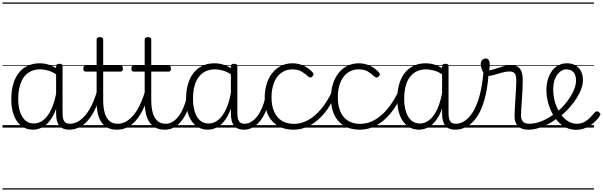

<svg xmlns="http://www.w3.org/2000/svg" viewBox="-20 -1030 4867 1550"><path d="M246 17Q194 17 154.5 -12Q115 -41 93 -96Q71 -151 71 -230Q71 -281 80.5 -325.5Q90 -370 108.5 -405.5Q127 -441 155 -466.5Q183 -492 219.5 -505.5Q256 -519 301 -519Q340 -519 375.5 -507Q411 -495 448 -471V-419Q408 -449 372 -459.5Q336 -470 303 -470Q270 -470 242.5 -460Q215 -450 193.5 -430.5Q172 -411 157.5 -382.5Q143 -354 135 -316.5Q127 -279 127 -233Q127 -176 140.5 -131Q154 -86 182.5 -59.5Q211 -33 255 -33Q295 -33 331 -61.5Q367 -90 395.5 -151Q424 -212 439 -309L458 -254Q441 -154 408 -94.5Q375 -35 333 -9Q291 17 246 17ZM539 17Q513 17 492.5 9Q472 1 459 -14.5Q446 -30 439.5 -55Q433 -80 433 -113V-496Q433 -506 439.5 -510.5Q446 -515 460 -515Q473 -515 479 -510.5Q485 -506 485 -496V-116Q485 -72 498 -51.5Q511 -31 545 -31Q554 -31 558.5 -23.5Q563 -16 562 -7Q561 2 556 9.5Q551 17 539 17ZM0 490H622V500H0ZM0 -20H622V0H0ZM0 -505H622V-500H0ZM0 -1010H622V-1000H0Z M537 17Q526 17 520.5 9.5Q515 2 515.5 -7Q516 -16 523 -23.5Q530 -31 543 -31Q577 -31 608 -48Q639 -65 667.5 -98Q696 -131 721 -182.5Q746 -234 766 -304Q769 -314 778 -314Q787 -314 794 -308Q801 -302 798 -292Q779 -218 753 -160.5Q727 -103 694.5 -63.5Q662 -24 622.5 -3.5Q583 17 537 17ZM622 490V500ZM622 -20V0ZM622 -505V-500ZM622 -1010V-1000Z M924 17Q880 17 849.5 1.5Q819 -14 799 -43Q779 -72 769.5 -114.5Q760 -157 760 -211V-452H672Q661 -452 657 -458Q653 -464 653 -476Q653 -489 657 -494.5Q661 -500 672 -500H760V-711Q760 -721 766.5 -725.5Q773 -730 786 -730Q799 -730 806 -725.5Q813 -721 813 -711V-500H953Q963 -500 967.5 -494.5Q972 -489 972 -476Q972 -464 967.5 -458Q963 -452 953 -452H813V-221Q813 -180 819 -145.5Q825 -111 838.5 -85.5Q852 -60 874.5 -45.5Q897 -31 931 -31Q941 -31 946 -23.5Q951 -16 950.5 -7Q950 2 943.5 9.5Q937 17 924 17ZM622 490H1010V500H622ZM622 -20H1010V0H622ZM622 -505H1010V-500H622ZM622 -1010H1010V-1000H622Z M925 17Q914 17 908.5 9.5Q903 2 903.5 -7Q904 -16 911 -23.5Q918 -31 931 -31Q965 -31 996 -48Q1027 -65 1055.5 -98Q1084 -131 1109 -182.5Q1134 -234 1154 -304Q1157 -314 1166 -314Q1175 -314 1182 -308Q1189 -302 1186 -292Q1167 -218 1141 -160.5Q1115 -103 1082.5 -63.5Q1050 -24 1010.5 -3.5Q971 17 925 17ZM1010 490V500ZM1010 -20V0ZM1010 -505V-500ZM1010 -1010V-1000Z M1312 17Q1268 17 1237.5 1.5Q1207 -14 1187 -43Q1167 -72 1157.5 -114.5Q1148 -157 1148 -211V-452H1060Q1049 -452 1045 -458Q1041 -464 1041 -476Q1041 -489 1045 -494.5Q1049 -500 1060 -500H1148V-711Q1148 -721 1154.5 -725.5Q1161 -730 1174 -730Q1187 -730 1194 -725.5Q1201 -721 1201 -711V-500H1341Q1351 -500 1355.5 -494.5Q1360 -489 1360 -476Q1360 -464 1355.5 -458Q1351 -452 1341 -452H1201V-221Q1201 -180 1207 -145.5Q1213 -111 1226.5 -85.5Q1240 -60 1262.5 -45.5Q1285 -31 1319 -31Q1329 -31 1334 -23.5Q1339 -16 1338.5 -7Q1338 2 1331.5 9.5Q1325 17 1312 17ZM1010 490H1398V500H1010ZM1010 -20H1398V0H1010ZM1010 -505H1398V-500H1010ZM1010 -1010H1398V-1000H1010Z M1313 17Q1302 17 1296.5 9.5Q1291 2 1291.5 -7Q1292 -16 1299 -23.5Q1306 -31 1319 -31Q1348 -31 1374.5 -47.5Q1401 -64 1422.5 -92.5Q1444 -121 1460.5 -159.5Q1477 -198 1487 -244Q1489 -254 1497.5 -256.5Q1506 -259 1513.5 -255Q1521 -251 1519 -239Q1512 -189 1494.5 -142.5Q1477 -96 1450 -60Q1423 -24 1388.5 -3.5Q1354 17 1313 17ZM1398 490V500ZM1398 -20V0ZM1398 -505V-500ZM1398 -1010V-1000Z M1657 17Q1605 17 1565.5 -12Q1526 -41 1504 -96Q1482 -151 1482 -230Q1482 -281 1491.5 -325.5Q1501 -370 1519.5 -405.5Q1538 -441 1566 -466.5Q1594 -492 1630.5 -505.5Q1667 -519 1712 -519Q1751 -519 1786.5 -507Q1822 -495 1859 -471V-419Q1819 -449 1783 -459.5Q1747 -470 1714 -470Q1681 -470 1653.5 -460Q1626 -450 1604.5 -430.5Q1583 -411 1568 -382.5Q1553 -354 1545.5 -316.5Q1538 -279 1538 -233Q1538 -176 1551.5 -131Q1565 -86 1593 -59.5Q1621 -33 1666 -33Q1705 -33 1741.5 -61.5Q1778 -90 1806 -151Q1834 -212 1849 -309L1869 -254Q1851 -154 1818 -94.5Q1785 -35 1743.5 -9Q1702 17 1657 17ZM1950 17Q1923 17 1903 9Q1883 1 1870 -14.5Q1857 -30 1850.5 -55Q1844 -80 1844 -113V-496Q1844 -506 1850.5 -510.5Q1857 -515 1871 -515Q1884 -515 1890 -510.5Q1896 -506 1896 -496V-116Q1896 -72 1909 -51.5Q1922 -31 1956 -31Q1964 -31 1968.5 -23.5Q1973 -16 1972.5 -7Q1972 2 1966.5 9.5Q1961 17 1950 17ZM1398 490H2033V500H1398ZM1398 -20H2033V0H1398ZM1398 -505H2033V-500H1398ZM1398 -1010H2033V-1000H1398Z M1948 17Q1937 17 1931.5 9.5Q1926 2 1926.5 -7Q1927 -16 1934 -23.5Q1941 -31 1954 -31Q1983 -31 2009.5 -47.5Q2036 -64 2057.5 -92.5Q2079 -121 2095.5 -159.5Q2112 -198 2122 -244Q2124 -254 2132.5 -256.5Q2141 -259 2148.5 -255Q2156 -251 2154 -239Q2147 -189 2129.5 -142.5Q2112 -96 2085 -60Q2058 -24 2023.5 -3.5Q1989 17 1948 17ZM2033 490V500ZM2033 -20V0ZM2033 -505V-500ZM2033 -1010V-1000Z M2351 17Q2240 17 2178.5 -50.5Q2117 -118 2117 -240Q2117 -301 2132.5 -351.5Q2148 -402 2177.5 -439.5Q2207 -477 2248.5 -498Q2290 -519 2342 -519Q2389 -519 2432.5 -499Q2476 -479 2507 -442Q2512 -435 2511.5 -428.5Q2511 -422 2502 -413Q2493 -404 2485 -404Q2477 -404 2471 -410Q2441 -437 2413 -453.5Q2385 -470 2340 -470Q2303 -470 2271.5 -454.5Q2240 -439 2218 -409.5Q2196 -380 2184 -338Q2172 -296 2172 -243Q2172 -178 2192.5 -130Q2213 -82 2253.5 -56Q2294 -30 2353 -30Q2364 -30 2369.5 -23Q2375 -16 2374.5 -6.5Q2374 3 2368 10Q2362 17 2351 17ZM2033 490H2568V500H2033ZM2033 -20H2568V0H2033ZM2033 -505H2568V-500H2033ZM2033 -1010H2568V-1000H2033Z M2350 17Q2341 17 2336.5 10Q2332 3 2332.5 -6.5Q2333 -16 2338 -23Q2343 -30 2353 -30Q2413 -30 2468.5 -61Q2524 -92 2572.5 -150Q2621 -208 2659 -288Q2663 -296 2671.5 -294.5Q2680 -293 2686.5 -286.5Q2693 -280 2689 -270Q2651 -179 2598 -115Q2545 -51 2482 -17Q2419 17 2350 17ZM2568 490V500ZM2568 -20V0ZM2568 -505V-500ZM2568 -1010V-1000Z M2886 17Q2775 17 2713.5 -50.5Q2652 -118 2652 -240Q2652 -301 2667.5 -351.5Q2683 -402 2712.5 -439.5Q2742 -477 2783.5 -498Q2825 -519 2877 -519Q2924 -519 2967.5 -499Q3011 -479 3042 -442Q3047 -435 3046.5 -428.5Q3046 -422 3037 -413Q3028 -404 3020 -404Q3012 -404 3006 -410Q2976 -437 2948 -453.5Q2920 -470 2875 -470Q2838 -470 2806.5 -454.5Q2775 -439 2753 -409.5Q2731 -380 2719 -338Q2707 -296 2707 -243Q2707 -178 2727.5 -130Q2748 -82 2788.5 -56Q2829 -30 2888 -30Q2899 -30 2904.5 -23Q2910 -16 2909.5 -6.5Q2909 3 2903 10Q2897 17 2886 17ZM2568 490H3103V500H2568ZM2568 -20H3103V0H2568ZM2568 -505H3103V-500H2568ZM2568 -1010H3103V-1000H2568Z M2885 17Q2876 17 2871.5 10Q2867 3 2867.5 -6.5Q2868 -16 2873 -23Q2878 -30 2888 -30Q2948 -30 3003.5 -61Q3059 -92 3107.5 -150Q3156 -208 3194 -288Q3198 -296 3206.5 -294.5Q3215 -293 3221.5 -286.5Q3228 -280 3224 -270Q3186 -179 3133 -115Q3080 -51 3017 -17Q2954 17 2885 17ZM3103 490V500ZM3103 -20V0ZM3103 -505V-500ZM3103 -1010V-1000Z M3362 17Q3310 17 3270.5 -12Q3231 -41 3209 -96Q3187 -151 3187 -230Q3187 -281 3196.5 -325.5Q3206 -370 3224.5 -405.5Q3243 -441 3271 -466.5Q3299 -492 3335.5 -505.5Q3372 -519 3417 -519Q3456 -519 3491.5 -507Q3527 -495 3564 -471V-419Q3524 -449 3488 -459.5Q3452 -470 3419 -470Q3386 -470 3358.5 -460Q3331 -450 3309.5 -430.5Q3288 -411 3273 -382.5Q3258 -354 3250.5 -316.5Q3243 -279 3243 -233Q3243 -176 3256.5 -131Q3270 -86 3298 -59.5Q3326 -33 3371 -33Q3410 -33 3446.5 -61.5Q3483 -90 3511 -151Q3539 -212 3554 -309L3574 -254Q3556 -154 3523 -94.5Q3490 -35 3448.5 -9Q3407 17 3362 17ZM3655 17Q3628 17 3608 9Q3588 1 3575 -14.5Q3562 -30 3555.5 -55Q3549 -80 3549 -113V-496Q3549 -506 3555.5 -510.5Q3562 -515 3576 -515Q3589 -515 3595 -510.5Q3601 -506 3601 -496V-116Q3601 -72 3614 -51.5Q3627 -31 3661 -31Q3669 -31 3673.5 -23.5Q3678 -16 3677.5 -7Q3677 2 3671.5 9.5Q3666 17 3655 17ZM3103 490H3738V500H3103ZM3103 -20H3738V0H3103ZM3103 -505H3738V-500H3103ZM3103 -1010H3738V-1000H3103Z M3655 17Q3642 17 3636.5 9.5Q3631 2 3632.5 -7Q3634 -16 3641.5 -23.5Q3649 -31 3661 -31Q3696 -31 3731 -53.5Q3766 -76 3797 -125Q3828 -174 3850.5 -254Q3873 -334 3883 -449Q3884 -454 3890.5 -456.5Q3897 -459 3905 -457.5Q3913 -456 3919.5 -451Q3926 -446 3925 -437Q3916 -315 3892 -229Q3868 -143 3831.5 -88.5Q3795 -34 3750 -8.5Q3705 17 3655 17ZM3738 490H3763V500H3738ZM3738 -20H3763V0H3738ZM3738 -505H3763V-500H3738ZM3738 -1010H3763V-1000H3738Z M4245 17Q4220 17 4199 10.5Q4178 4 4163.5 -9.5Q4149 -23 4141.5 -43Q4134 -63 4134 -89Q4134 -116 4136 -152Q4138 -188 4140.5 -228Q4143 -268 4145.5 -307Q4148 -346 4148 -377Q4148 -422 4135 -437.5Q4122 -453 4092 -453Q4065 -453 4033 -444Q4001 -435 3971 -426Q3941 -417 3919 -417Q3905 -417 3891.5 -432.5Q3878 -448 3869.5 -470Q3861 -492 3861 -511Q3861 -525 3866 -535.5Q3871 -546 3880 -552Q3889 -558 3901 -558Q3918 -558 3926 -544Q3934 -530 3934 -508Q3934 -498 3932.5 -485Q3931 -472 3928 -463Q3945 -464 3965.5 -470Q3986 -476 4008.5 -484Q4031 -492 4054.5 -498Q4078 -504 4101 -504Q4135 -504 4157 -492.5Q4179 -481 4189.5 -453.5Q4200 -426 4200 -380Q4200 -347 4198 -308Q4196 -269 4193.5 -229.5Q4191 -190 4188.5 -156Q4186 -122 4186 -99Q4186 -68 4201 -49.5Q4216 -31 4251 -31Q4262 -31 4266.5 -23.5Q4271 -16 4270.5 -7Q4270 2 4264 9.5Q4258 17 4245 17ZM3763 490H4331V500H3763ZM3763 -20H4331V0H3763ZM3763 -505H4331V-500H3763ZM3763 -1010H4331V-1000H3763Z M4248 17Q4235 17 4229.5 9.5Q4224 2 4225.5 -7Q4227 -16 4234.5 -23.5Q4242 -31 4254 -31Q4303 -31 4359 -54.5Q4415 -78 4466 -120Q4473 -126 4480 -123.5Q4487 -121 4491.5 -113.5Q4496 -106 4496 -97.5Q4496 -89 4489 -84Q4450 -52 4407.5 -29.5Q4365 -7 4324 5Q4283 17 4248 17ZM4331 490V500ZM4331 -20V0ZM4331 -505V-500ZM4331 -1010V-1000Z M4464 -116Q4484 -132 4502.5 -149Q4521 -166 4537 -185Q4565 -217 4586 -251Q4607 -285 4618.5 -317.5Q4630 -350 4630 -379Q4630 -425 4609.5 -447.5Q4589 -470 4552 -470Q4532 -470 4513.5 -459.5Q4495 -449 4479.5 -428.5Q4464 -408 4455 -378Q4446 -348 4446 -308Q4446 -254 4461 -204Q4476 -154 4502 -115Q4528 -76 4562.5 -53.5Q4597 -31 4636 -31Q4672 -31 4699.5 -46.5Q4727 -62 4747.5 -84Q4768 -106 4783 -124Q4790 -132 4798 -131.5Q4806 -131 4815 -125Q4823 -118 4826 -111Q4829 -104 4822 -95Q4805 -67 4775.5 -41Q4746 -15 4709.5 1.5Q4673 18 4631 18Q4586 18 4548 -1Q4510 -20 4481 -53Q4452 -86 4432 -128Q4412 -170 4401.5 -215.5Q4391 -261 4391 -305Q4391 -341 4398.5 -373Q4406 -405 4420 -432Q4434 -459 4454.5 -478.5Q4475 -498 4501 -508.5Q4527 -519 4557 -519Q4600 -519 4629 -500.5Q4658 -482 4672 -451.5Q4686 -421 4686 -383Q4686 -349 4672 -311Q4658 -273 4633.5 -235Q4609 -197 4577 -161Q4557 -139 4534.5 -118Q4512 -97 4488 -79ZM4331 490H4775V500H4331ZM4331 -20H4775V0H4331ZM4331 -505H4775V-500H4331ZM4331 -1010H4775V-1000H4331Z"/></svg>

Font: Playwrite PE Guides
Style: Regular
Weight: 400
Designer: Veronika Burian, José Scaglione
Foundry: TypeTogether
Version: Version 1.003